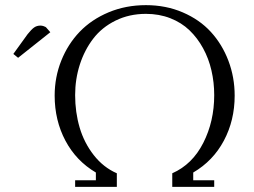

<svg xmlns="http://www.w3.org/2000/svg" viewBox="-20 -731 992 751"><path d="M32.2 -520 87.9 -597.2Q103 -616.2 113.5 -623.5Q124 -630.9 138.2 -630.9Q143.6 -630.9 149.2 -629.2Q154.8 -627.4 157.2 -626L160.2 -624L176.8 -605L50.8 -504.9ZM193.8 -356.9Q193.8 -429.2 219.7 -493.9Q245.6 -558.6 291.7 -606.7Q337.9 -654.8 405 -682.9Q472.2 -710.9 550.8 -710.9Q628.9 -710.9 694.8 -682.6Q760.7 -654.3 804.9 -606Q849.1 -557.6 873.5 -493.2Q897.9 -428.7 897.9 -356.9Q897.9 -260.3 855.7 -180.9Q813.5 -101.6 735.8 -56.2V-25.9H817.9V0H653.8V-53.2Q732.4 -87.9 775.1 -172.1Q817.9 -256.3 817.9 -358.9Q817.9 -408.7 807.1 -455.3Q796.4 -502 774.4 -542.2Q752.4 -582.5 721.2 -612.5Q689.9 -642.6 646.2 -659.7Q602.5 -676.8 550.8 -676.8Q485.4 -676.8 431.9 -650.4Q378.4 -624 344.5 -579.6Q310.5 -535.2 292.2 -478.3Q273.9 -421.4 273.9 -358.9Q273.9 -292 291.5 -232.2Q309.1 -172.4 346.7 -124.3Q384.3 -76.2 437 -53.2V0H273.9V-25.9H355V-56.2Q277.8 -101.6 235.8 -180.9Q193.8 -260.3 193.8 -356.9Z"/></svg>

Font: Dehuti Alt
Style: Book
Weight: 400
Version: Version 1.2